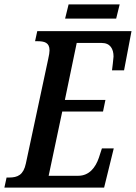

<svg xmlns="http://www.w3.org/2000/svg" viewBox="-38 -856 620 876"><path d="M259 -771H492L508 -836H275ZM-18 0H437L481 -179H427L413 -136C398 -92 369 -54 319 -54H184L246 -347H432L443 -400H258L312 -660H426C465 -660 480 -633 480 -598C480 -590 474 -544 473 -535H528L562 -714H132L122 -668H132C165 -668 188 -662 188 -626C188 -617 186 -605 182 -587L80 -110C69 -58 43 -46 3 -46H-8Z"/></svg>

Font: Noto Serif Condensed Semi
Style: Italic
Weight: 600
Width: 3
Italic angle: -12°
Designer: Monotype Design Team
Foundry: Monotype Imaging Inc.
Version: Version 1.901